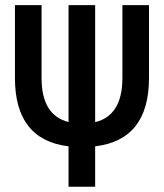

<svg xmlns="http://www.w3.org/2000/svg" viewBox="-20 -713 626 733"><path d="M241.7 -247.1V-693.4H343.3V-246.6Q447.3 -272 447.3 -415V-693.4H548.8V-415Q548.8 -178.7 343.3 -154.3V0H241.7V-154.3Q37.1 -179.2 37.1 -415V-693.4H138.7V-415Q138.7 -272.9 241.7 -247.1Z"/></svg>

Font: Cascadia Code NF
Style: Regular
Weight: 400
Monospace: yes
Designer: Aaron Bell
Foundry: Saja Typeworks
Version: Version 2404.023; ttfautohint (v1.8.4)